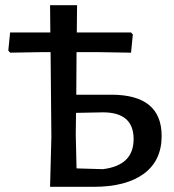

<svg xmlns="http://www.w3.org/2000/svg" viewBox="-20 -720 670 740"><path d="M409 -355Q603 -355 603 -196Q603 -101 534.5 -50.5Q466 0 341 0H173L178 -192L175 -519H136L19 -517L12 -525L19 -595H174L173 -700H277L276 -595H485L492 -587L485 -517L361 -519H275L274 -355ZM376 -68Q495 -82 495 -184Q495 -287 377 -287L273 -285L272 -201L275 -71Z"/></svg>

Font: Alegreya Sans SC Medium
Style: Regular
Weight: 500
Designer: Juan Pablo del Peral
Foundry: Huerta Tipografica
Version: Version 2.001;PS 002.001;hotconv 1.0.88;makeotf.lib2.5.64775